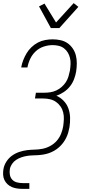

<svg xmlns="http://www.w3.org/2000/svg" viewBox="-24 -995 544 1230"><path d="M302 -815 226 -954 261 -972 335 -851 448 -975 478 -951 356 -815ZM122 215Q104 215 86 212.5Q68 210 52.5 203.5Q37 197 24.5 185.5Q12 174 4.5 158.5Q-3 143 -4 125Q-5 107 -2 89Q2 64 16.5 41Q31 18 52.5 2.5Q74 -13 99 -21.5Q124 -30 149 -33Q174 -36 199 -36.5Q224 -37 249 -42Q274 -47 298 -60Q322 -73 339.5 -93Q357 -113 367 -137.5Q377 -162 381 -187Q384 -209 385 -231Q386 -253 381 -274Q376 -295 364 -312.5Q352 -330 335 -342Q318 -354 297 -359Q276 -364 254 -364H200L206 -401H260Q279 -401 298.5 -404Q318 -407 336.5 -415.5Q355 -424 371 -438Q387 -452 398 -469Q409 -486 414.5 -505Q420 -524 424 -543Q427 -564 428 -584Q429 -604 424.5 -623Q420 -642 410.5 -658Q401 -674 386 -685.5Q371 -697 352 -701.5Q333 -706 313 -706Q285 -706 256 -696.5Q227 -687 205 -666.5Q183 -646 170 -619Q157 -592 152 -564V-563H112V-564Q116 -587 125 -610Q134 -633 146.5 -654Q159 -675 178 -693Q197 -711 219 -722.5Q241 -734 265.5 -738.5Q290 -743 313 -743Q339 -743 364 -737.5Q389 -732 408.5 -718.5Q428 -705 442 -684.5Q456 -664 462 -640Q468 -616 468 -590.5Q468 -565 464 -538Q460 -513 450.5 -488Q441 -463 424.5 -442Q408 -421 385 -405.5Q362 -390 337 -382Q364 -370 384 -349Q404 -328 414 -300.5Q424 -273 425 -242Q426 -211 421 -180Q418 -163 413 -145.5Q408 -128 399.5 -111Q391 -94 379.5 -79Q368 -64 354 -51.5Q340 -39 323.5 -29.5Q307 -20 289.5 -14Q272 -8 254 -5Q236 -2 218.5 -1Q201 0 183.5 0.5Q166 1 148 4Q130 7 112.5 13Q95 19 79 29.5Q63 40 52.5 56Q42 72 39 89Q36 108 39.5 126Q43 144 55 156.5Q67 169 85 173.5Q103 178 122 178H164V215Z"/></svg>

Font: Iosevka Curly Extralight
Style: Italic
Weight: 200
Italic angle: -9°
Monospace: yes
Designer: Belleve Invis
Foundry: Belleve Invis
Version: Version 22.1.2; ttfautohint (v1.8.4)